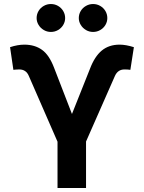

<svg xmlns="http://www.w3.org/2000/svg" viewBox="-20 -940 720 960"><path d="M267.6 -231.4 124 -560.5Q110.4 -592.8 76.2 -592.8Q68.4 -592.8 58.6 -592Q48.8 -591.3 46.9 -590.8L30.3 -704.1Q68.4 -716.8 101.6 -716.8Q153.8 -716.8 190.2 -690.7Q226.6 -664.6 251 -599.6L339.8 -370.1L429.7 -595.7Q453.1 -657.7 489 -687.3Q524.9 -716.8 578.1 -716.8Q609.4 -716.8 649.4 -704.1L631.8 -590.8Q627 -591.8 618.7 -592.3Q610.4 -592.8 602.5 -592.8Q569.3 -592.8 554.7 -560.5L410.2 -232.4V0H267.6ZM163.1 -849.6Q163.1 -868.7 172.6 -884.8Q182.1 -900.9 198.7 -910.4Q215.3 -919.9 234.4 -919.9Q253.9 -919.9 270.3 -910.4Q286.6 -900.9 296.1 -884.8Q305.7 -868.7 305.7 -849.6Q305.7 -831.1 296.1 -815.2Q286.6 -799.3 270.3 -789.8Q253.9 -780.3 234.4 -780.3Q215.3 -780.3 199 -789.8Q182.6 -799.3 172.9 -815.4Q163.1 -831.5 163.1 -849.6ZM374 -849.6Q374 -868.7 383.5 -884.8Q393.1 -900.9 409.7 -910.4Q426.3 -919.9 445.3 -919.9Q464.8 -919.9 481.2 -910.4Q497.6 -900.9 507.1 -884.8Q516.6 -868.7 516.6 -849.6Q516.6 -831.1 507.1 -815.2Q497.6 -799.3 481.2 -789.8Q464.8 -780.3 445.3 -780.3Q426.3 -780.3 409.9 -789.8Q393.6 -799.3 383.8 -815.4Q374 -831.5 374 -849.6Z"/></svg>

Font: Pretendard
Style: Bold
Weight: 700
Designer: Base glyphs from Inter by Rasmus Andersson; Hangeul glyphs from Noto Sans CJK(Source Han Sans) by Jang Soo-young and Kan
Foundry: Kil Hyung-jin
Version: Version 1.309